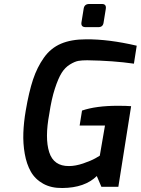

<svg xmlns="http://www.w3.org/2000/svg" viewBox="-20 -936 705 962"><path d="M388 -823 399 -891Q402 -916 427 -916H491Q514 -916 510 -891L499 -823Q496 -800 473 -800H409Q385 -800 388 -823ZM109 -382Q125 -476 145.5 -537.5Q166 -599 200 -647Q234 -695 285.5 -717Q337 -739 411 -739Q524 -740 665 -707L651 -617Q547 -632 417 -634Q391 -634 373 -631Q355 -628 330.5 -613Q306 -598 289 -571Q272 -544 255 -492Q238 -440 227 -366Q204 -244 226.5 -173.5Q249 -103 326 -104Q358 -104 396.5 -117Q435 -130 458 -143L480 -156L506 -307H379L391 -382Q461 -406 570 -406Q613 -406 637 -404L573 0H488L465 -54Q405 5 293 6Q237 7 196.5 -15.5Q156 -38 134.5 -76Q113 -114 104 -165.5Q95 -217 97 -270.5Q99 -324 109 -382Z"/></svg>

Font: Exo
Style: Demi Bold Italic
Weight: 600
Designer: Natanael Gama
Version: Version 1